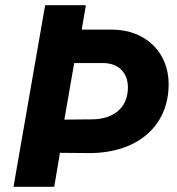

<svg xmlns="http://www.w3.org/2000/svg" viewBox="-20 -720 681 740"><path d="M32 0H189L211 -131L325 -130C506 -130 630 -231 630 -396C630 -514 546 -606 409 -606H295L311 -700H154ZM228 -259 266 -477H376C440 -477 473 -437 473 -383C473 -307 420 -260 333 -260Z"/></svg>

Font: Fixel Display
Style: Bold Italic
Weight: 700
Italic angle: -10°
Designer: AlfaBravo + MacPaw
Foundry: Kyrylo Tkachov, Marchela Mozhyna, Serhii Makarenko, Maria Weinstein, Zakhar Kryvoshyya
Version: Version 1.210;Glyphs 3.2 (3217)